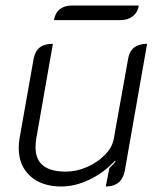

<svg xmlns="http://www.w3.org/2000/svg" viewBox="-20 -668 586 697"><path d="M433 -48Q422 9 364 9L377 -58Q389 -68 399 -81L398 -85Q357 -41 305 -16Q253 9 203 9Q131 9 89.5 -29Q48 -67 48 -131Q48 -148 51 -166L102 -454Q107 -482 124 -495.5Q141 -509 172 -509L112 -167Q109 -149 109 -133Q109 -45 219 -45Q258 -45 296.5 -62Q335 -79 361.5 -106.5Q388 -134 393 -164L445 -454Q454 -509 514 -509ZM241 -648H484Q480 -623 462 -609Q444 -595 418 -595H176Q180 -621 197 -634.5Q214 -648 241 -648Z"/></svg>

Font: K2D ExtraLight
Style: Italic
Weight: 275
Italic angle: -10°
Designer: Katatrad Aksorn Co.,Ltd.
Foundry: Cadson Demak Co.,Ltd.
Version: Version 1.000; ttfautohint (v1.6)